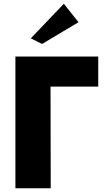

<svg xmlns="http://www.w3.org/2000/svg" viewBox="-20 -1002 592 1022"><path d="M62 0V-701.2H502.9V-541H249L250 0ZM144 -797.9 319.8 -981.9 397.9 -883.8 204.1 -768.1Z"/></svg>

Font: Hussar Preview
Style: Bold
Weight: 700
Foundry: Cannot Into Space Fonts, PlusOne Fonts
Version: Version 2.29RC2 "Millennial"